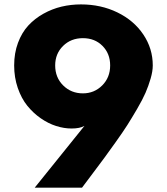

<svg xmlns="http://www.w3.org/2000/svg" viewBox="-20 -860 766 880"><path d="M44.9 -560.1Q44.9 -616.7 62.5 -663.8Q80.1 -710.9 109.6 -742.9Q139.2 -774.9 179 -797.1Q218.8 -819.3 262 -829.6Q305.2 -839.8 351.1 -839.8Q442.4 -839.8 517.8 -803.2Q593.3 -766.6 636.7 -702.1Q680.2 -637.7 680.2 -560.1Q680.2 -533.7 670.4 -500Q660.6 -466.3 647 -434.8Q633.3 -403.3 608.2 -360.4Q583 -317.4 563.5 -286.6Q543.9 -255.9 510 -208.3Q476.1 -160.6 457.5 -135.5Q439 -110.4 403.3 -63Q367.7 -15.6 356 0H139.2L367.2 -283.2Q346.2 -271 308.1 -271Q273.4 -271 237.3 -282.5Q201.2 -293.9 166.7 -317.9Q132.3 -341.8 105.2 -375.2Q78.1 -408.7 61.5 -456.8Q44.9 -504.9 44.9 -560.1ZM232.9 -560.1Q232.9 -504.9 269.5 -468.5Q306.2 -432.1 359.9 -432.1Q412.1 -432.1 448.5 -468.5Q484.9 -504.9 484.9 -560.1Q484.9 -614.3 449.7 -649.7Q414.6 -685.1 359.9 -685.1Q305.2 -685.1 269 -649.4Q232.9 -613.8 232.9 -560.1Z"/></svg>

Font: Hussar Preview
Style: Bold
Weight: 700
Foundry: Cannot Into Space Fonts, PlusOne Fonts
Version: Version 2.29RC2 "Millennial"